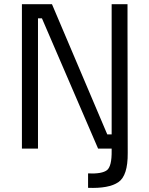

<svg xmlns="http://www.w3.org/2000/svg" viewBox="-20 -712 716 920"><path d="M162 0V-624H181L450 0H515V10Q516 84 493 103Q469 122 402 119V188Q501 192 547 161Q593 130 592 21L591 -575V-692H515V-68H494L229 -692H85V0Z"/></svg>

Font: RazerF5
Style: Regular
Weight: 400
Foundry: Razer Inc.
Version: Version 2